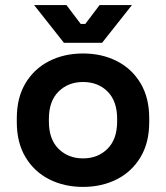

<svg xmlns="http://www.w3.org/2000/svg" viewBox="-20 -720 652 754"><path d="M306 14Q232 14 173 -16Q114 -46 80 -103Q46 -160 46 -240V-256Q46 -336 80 -393Q114 -450 173 -480Q232 -510 306 -510Q380 -510 439 -480Q498 -450 532 -393Q566 -336 566 -256V-240Q566 -160 532 -103Q498 -46 439 -16Q380 14 306 14ZM306 -98Q364 -98 402 -135.5Q440 -173 440 -243V-253Q440 -323 402.5 -360.5Q365 -398 306 -398Q248 -398 210 -360.5Q172 -323 172 -253V-243Q172 -173 210 -135.5Q248 -98 306 -98ZM381 -552H231L114 -700H241L297 -626H315L371 -700H498Z"/></svg>

Font: Space Grotesk Variable Light
Style: Regular
Weight: 300
Designer: Florian Karsten
Foundry: Florian Karsten
Version: Version 2.000